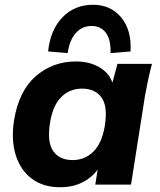

<svg xmlns="http://www.w3.org/2000/svg" viewBox="-20 -775 672 806"><path d="M232 11Q162 11 114.5 -24Q67 -59 46.5 -122.5Q26 -186 39 -270Q59 -393 130 -455Q201 -517 299 -517Q355 -517 396.5 -493Q438 -469 452 -428L473 -507H618Q609 -474 602 -440.5Q595 -407 589 -375L530 0H380L390 -63Q364 -28 324 -8.5Q284 11 232 11ZM285 -103Q336 -103 372 -138.5Q408 -174 420 -247Q433 -329 406 -366Q379 -403 325 -403Q273 -403 237.5 -368Q202 -333 190 -260Q177 -178 203.5 -140.5Q230 -103 285 -103ZM264 -552 182 -559Q191 -649 242 -702Q293 -755 370 -755Q445 -755 489 -701.5Q533 -648 528 -559L444 -552Q446 -607 425 -636.5Q404 -666 364 -666Q325 -666 298.5 -636.5Q272 -607 264 -552Z"/></svg>

Font: Mulish ExtraBold
Style: Italic
Weight: 800
Italic angle: -9°
Designer: Vernon Adams
Foundry: Vernon Adams
Version: Version 3.603; ttfautohint (v1.8.3)